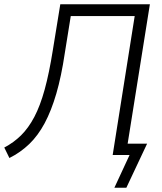

<svg xmlns="http://www.w3.org/2000/svg" viewBox="-34 -725 760 898"><path d="M501 153 572 0H493L596 -650H297L269 -476Q253 -368 229.5 -287.5Q206 -207 175 -149Q144 -91 103 -51.5Q62 -12 10 14L-14 -35Q30 -58 64.5 -92Q99 -126 126.5 -178Q154 -230 175 -306.5Q196 -383 213 -490L248 -705H667L563 -53H654L557 153Z"/></svg>

Font: Nunito Sans 10pt SemiCondensed Light
Style: Italic
Weight: 300
Width: 4
Italic angle: -9°
Designer: Vernon Adams
Foundry: Vernon Adams
Version: Version 3.101;gftools[0.9.27]